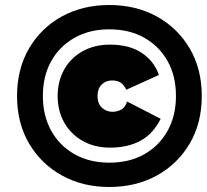

<svg xmlns="http://www.w3.org/2000/svg" viewBox="-20 -735 825 766"><path d="M416 11Q310 11 227 -35Q144 -81 96 -162.5Q48 -244 48 -352Q48 -460 96 -542Q144 -624 227 -669.5Q310 -715 416 -715Q523 -715 606 -669Q689 -623 737 -541.5Q785 -460 785 -352Q785 -244 737 -162.5Q689 -81 606 -35Q523 11 416 11ZM416 -86Q496 -86 555.5 -119.5Q615 -153 648.5 -213Q682 -273 682 -352Q682 -432 648.5 -491.5Q615 -551 555.5 -584.5Q496 -618 416 -618Q337 -618 277 -584Q217 -550 184 -490.5Q151 -431 151 -352Q151 -274 184 -214Q217 -154 277 -120Q337 -86 416 -86ZM419 -146Q357 -146 309.5 -173Q262 -200 236 -246.5Q210 -293 210 -352Q210 -411 236 -457.5Q262 -504 309.5 -530.5Q357 -557 419 -557Q496 -557 545.5 -524Q595 -491 614 -436L484 -377Q474 -397 461 -405.5Q448 -414 427 -414Q402 -414 385.5 -397.5Q369 -381 369 -352Q369 -322 386.5 -305.5Q404 -289 429 -289Q446 -289 462.5 -297Q479 -305 487 -330L621 -261Q591 -201 540.5 -173.5Q490 -146 419 -146Z"/></svg>

Font: Prodigy Sans Black
Style: Italic
Weight: 900
Italic angle: -13°
Designer: Wei Huang
Foundry: Wei Huang
Version: Version 1.003; ttfautohint (v1.8.3)